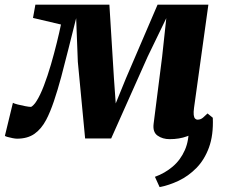

<svg xmlns="http://www.w3.org/2000/svg" viewBox="-48 -572 942 803"><path d="M661.5 10Q632 10 611 -4.8Q590 -19.5 594.5 -54.5L630 -334L647.5 -496L570 -336L417 7H308L277.5 -313.5L270.5 -496Q254 -431 238.5 -368.5Q223 -306 208 -250.2Q193 -194.5 177.5 -148.8Q162 -103 145.5 -71.5Q125 -32.5 96 -12.2Q67 8 23 8Q16.5 8 5 5.8Q-6.5 3.5 -16.5 0.8Q-26.5 -2 -27.5 -4L6 -142Q10.5 -139 26 -135Q41.5 -131 57.8 -128Q74 -125 80 -125Q83 -125 85.8 -127.2Q88.5 -129.5 92 -132.8Q95.5 -136 98.8 -140.5Q102 -145 104.5 -149Q120 -173 135.5 -213.5Q151 -254 164.8 -301.2Q178.5 -348.5 189.5 -393Q200.5 -437.5 207 -469.5L90 -497L100 -552.5H409.5L428.5 -245L436 -139.5L479 -245L611 -552.5H823.5L763.5 -121Q761 -102.5 762.2 -91.5Q763.5 -80.5 768 -76Q772.5 -71.5 778 -71.5Q791 -71.5 800.8 -79.8Q810.5 -88 820 -97.5L842 -79.5Q838 -75 824.5 -60.5Q811 -46 788.2 -29.8Q765.5 -13.5 733.8 -1.8Q702 10 661.5 10ZM842 -79.5Q845 -7 826 44.8Q807 96.5 773.5 130.5Q740 164.5 699.5 183.8Q659 203 619.5 210.5L600 167.5Q641.5 152.5 674.2 124.8Q707 97 725.2 55.5Q743.5 14 741 -41.5Z"/></svg>

Font: Merriweather 24pt Black
Style: Italic
Weight: 900
Italic angle: -7.8°
Designer: Eben Sorkin
Foundry: Eben Sorkin
Version: Version 2.101